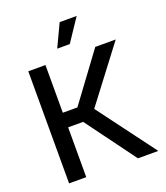

<svg xmlns="http://www.w3.org/2000/svg" viewBox="-167 -1057 1013 1171"><g transform="rotate(-20 340.0 -472.0)"><path d="M77.1 0V-727.5H188.5V-418H283.2L511.7 -727.5H644.5L376.5 -374.5L656.2 0H523.9L286.1 -323.2H188.5V0ZM290 -796.9 359.4 -943.8H469.7L371.6 -796.9Z"/></g></svg>

Font: Inter 18pt Medium
Style: Regular
Weight: 500
Designer: Rasmus Andersson
Foundry: rsms
Version: Version 4.001;git-66647c0bb